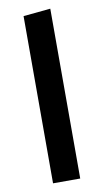

<svg xmlns="http://www.w3.org/2000/svg" viewBox="-83 -746 422 786"><g transform="rotate(-10 128.5 -353.0)"><path d="M72 0V-695L185 -706V0Z"/></g></svg>

Font: Palanquin SemiBold
Style: Regular
Weight: 600
Designer: Pria Ravichandran
Version: Version 1.0.4